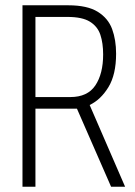

<svg xmlns="http://www.w3.org/2000/svg" viewBox="-20 -706 509 726"><path d="M65 0V-686H238Q310 -686 349.5 -661.5Q389 -637 404 -596Q419 -555 419 -503Q419 -424 390 -376.5Q361 -329 319 -309L453 0H400L271 -295H114V0ZM114 -339H246Q311 -339 340.5 -383Q370 -427 370 -500Q370 -543 359.5 -574.5Q349 -606 320 -624Q291 -642 235 -642H114Z"/></svg>

Font: Archivo ExtraCondensed Thin
Style: Regular
Weight: 250
Width: 2
Designer: Hector Gatti
Foundry: Omnibus-Type
Version: Version 2.001